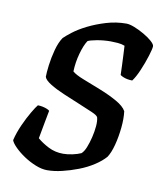

<svg xmlns="http://www.w3.org/2000/svg" viewBox="-64 -554 521 607"><g transform="rotate(10 197.0 -250.0)"><path d="M127 0Q110 0 90 -8Q70 -16 52 -28Q34 -40 21 -53Q8 -66 5 -75Q11 -100 22.5 -125.5Q34 -151 45.5 -170.5Q57 -190 63 -197Q70 -197 77.5 -195.5Q85 -194 91.5 -191.5Q98 -189 101 -186Q98 -170 93.5 -146.5Q89 -123 84 -95Q99 -82 120.5 -71Q142 -60 168 -60Q182 -60 198 -63.5Q214 -67 225 -72Q233 -79 239 -94Q245 -109 249.5 -127.5Q254 -146 255.5 -163.5Q257 -181 254 -192Q252 -198 233.5 -206Q215 -214 189.5 -224.5Q164 -235 138 -246Q112 -257 93.5 -268.5Q75 -280 72 -290Q72 -303 75 -327.5Q78 -352 85 -378Q92 -404 103 -420Q111 -428 128.5 -441.5Q146 -455 172 -468Q198 -481 229.5 -490.5Q261 -500 294 -500Q304 -500 319.5 -494Q335 -488 351.5 -478.5Q368 -469 378.5 -459.5Q389 -450 389 -444Q389 -436 381.5 -412Q374 -388 363.5 -363.5Q353 -339 343 -326Q335 -326 327 -327.5Q319 -329 312.5 -332Q306 -335 304 -337Q304 -350 303 -367Q302 -384 301.5 -401Q301 -418 300 -430Q290 -434 277.5 -435Q265 -436 255 -436Q232 -436 210.5 -432Q189 -428 182 -424Q172 -409 164 -380.5Q156 -352 155 -322Q165 -313 190.5 -303Q216 -293 246.5 -281Q277 -269 302 -255Q327 -241 335 -226Q338 -203 335 -173Q332 -143 325 -116.5Q318 -90 308 -75Q295 -60 273.5 -46Q252 -32 226 -22Q200 -12 174.5 -6Q149 0 127 0Z"/></g></svg>

Font: Texturina Medium 12pt
Style: Italic
Weight: 400
Italic angle: -11°
Version: Version 1.002